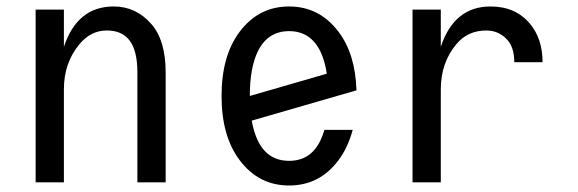

<svg xmlns="http://www.w3.org/2000/svg" viewBox="-20 -567 1798 597"><path d="M90.8 0V-537.1H178.7V-421.4Q220.2 -546.9 333.5 -546.9Q402.8 -546.9 450.7 -492.2Q495.1 -441.4 495.1 -341.3V0H407.2V-341.3Q407.2 -410.2 382.3 -441.9Q358.9 -472.2 312 -472.2Q262.7 -472.2 227.5 -430.2Q178.7 -372.1 178.7 -289.1V0Z M1076.7 -163.1Q1061.5 -107.4 1032.2 -68.4Q973.6 9.8 878.9 9.8Q784.7 9.8 725.6 -68.4Q668.9 -143.1 668.9 -268.6Q668.9 -394 725.6 -468.8Q784.7 -546.9 878.9 -546.9Q972.7 -546.9 1032.2 -468.8Q1085 -399.4 1088.4 -286.1L762.7 -191.9Q769 -156.2 781.7 -129.9Q812 -66.9 878.9 -66.9Q945.8 -66.9 976.1 -129.9Q983.4 -145 988.8 -163.1ZM756.8 -268.6 996.1 -337.9Q990.2 -378.4 976.1 -407.2Q945.3 -470.2 878.9 -470.2Q812.5 -470.2 781.7 -407.2Q756.8 -356 756.8 -268.6Z M1262.7 0V-537.1H1350.6V-421.4Q1392.1 -546.9 1505.4 -546.9Q1583 -546.9 1627.9 -493.2Q1667 -446.3 1667 -373.5H1579.1Q1579.1 -418.9 1557.6 -442.9Q1531.2 -472.2 1492.2 -472.2Q1434.6 -472.2 1399.4 -430.2Q1350.6 -372.1 1350.6 -289.1V0Z"/></svg>

Font: Consola Mono
Style: Book
Weight: 400
Monospace: yes
Version: Version 2.001